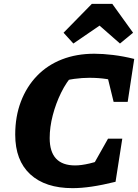

<svg xmlns="http://www.w3.org/2000/svg" viewBox="-20 -965 718 997"><path d="M357 12Q215 12 137 -60Q59 -132 59 -266Q59 -360 88.5 -437.5Q118 -515 172 -571Q226 -627 301.5 -656.5Q377 -686 470 -686Q514 -686 567.5 -679.5Q621 -673 677 -659L618 -534Q576 -548 534.5 -554.5Q493 -561 444 -561Q407 -561 366 -555.5Q325 -550 278 -534L362 -580Q325 -540 297.5 -484Q270 -428 254 -366.5Q238 -305 238 -248Q238 -177 271 -141.5Q304 -106 370 -106Q402 -106 444.5 -116Q487 -126 540 -146L580 -21Q511 -4 456.5 4Q402 12 357 12ZM413 -18 541 -245H615L580 -21ZM570 -436 515 -661 677 -659 643 -436ZM563 -945 671 -795 603 -739 497 -832 361 -739 310 -795 457 -945Z"/></svg>

Font: Piazzolla Thin Black
Style: Italic
Weight: 900
Italic angle: -11.3°
Version: Version 2.005